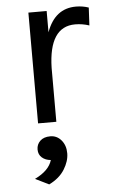

<svg xmlns="http://www.w3.org/2000/svg" viewBox="-54 -524 489 827"><g transform="rotate(-5 190.5 -110.5)"><path d="M66 237Q128 207 141 162Q118 160 103 147Q88 134 88 112Q88 90 103.5 75Q119 60 147.5 60Q176 60 195 82.5Q214 105 214 139Q214 173 192 208.5Q170 244 125 266ZM100 0V-479H179V-387Q215 -487 306 -487Q335 -487 361 -478L357 -401Q327 -411 296 -411Q183 -411 179 -233V0Z"/></g></svg>

Font: Karmilla
Style: Regular
Weight: 400
Designer: Jonathan Pinhorn
Version: Version 1.000